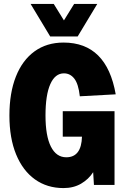

<svg xmlns="http://www.w3.org/2000/svg" viewBox="-20 -943 640 979"><path d="M304 16Q220 16 158 -28.5Q96 -73 62 -156Q28 -239 28 -354Q28 -469 61 -552.5Q94 -636 156 -681Q218 -726 304 -726Q524 -726 570 -462L387 -452Q380 -515 359 -542Q338 -569 306 -569Q261 -569 236.5 -514Q212 -459 212 -354Q212 -250 239.5 -195.5Q267 -141 318 -141Q395 -141 398 -246H300V-376H564V0H459L455 -65Q432 -29 393.5 -6.5Q355 16 304 16ZM136 -923H254L306 -839L358 -923H476L376 -757H236Z"/></svg>

Font: Geist Mono UltraBlack
Style: Regular
Weight: 900
Monospace: yes
Designer: Basement.studio, Andrés Briganti, Mateo Zaragoza
Foundry: Basement.studio, Vercel, Andrés Briganti, Guido Ferreyra, Mateo Zaragoza
Version: Version 1.400; ttfautohint (v1.8.4.7-5d5b)